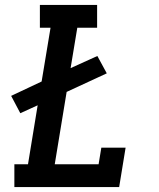

<svg xmlns="http://www.w3.org/2000/svg" viewBox="-20 -755 640 775"><path d="M38 0V-92H93L132 -330L62 -298L25 -368L148 -426L184 -643H141V-735H372V-643H292L265 -480L373 -529L411 -459L249 -384L201 -92H378L389 -159H487L461 0Z"/></svg>

Font: Iosevka Etoile Semibold
Style: Italic
Weight: 600
Italic angle: -9°
Designer: Belleve Invis
Foundry: Belleve Invis
Version: Version 22.1.2; ttfautohint (v1.8.4)